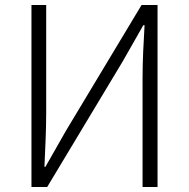

<svg xmlns="http://www.w3.org/2000/svg" viewBox="-20 -749 757 769"><path d="M106 0H169L472 -504L554 -648H559C555 -576 551 -510 551 -437V0H611V-729H547L244 -225L162 -81H158C161 -153 165 -225 165 -297V-729H106Z"/></svg>

Font: Spoqa Han Sans Neo Light
Style: Regular
Weight: 300
Designer: [Spoqa Han Sans Neo] Dong-huui Kim  Younghwa Kang  Yujin Lee  [Noto Sans] Ryoko NISHIZUKA  (kana & ideographs); Paul D. 
Foundry: Spoqa (http://www.spoqa-han-sans.com)
Version: Version 1.000